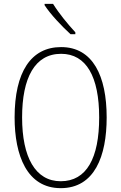

<svg xmlns="http://www.w3.org/2000/svg" viewBox="-20 -1035 631 999"><path d="M256 -1015H212V-1008C243 -960 304 -896 347 -857H372V-867C333 -909 287 -965 256 -1015ZM535 -424C535 -640 463 -790 298 -790C141 -790 56 -660 56 -424C56 -227 120 -56 296 -56C472 -56 535 -222 535 -424ZM95 -424C95 -630 161 -755 298 -755C429 -755 496 -636 496 -424C496 -213 431 -92 296 -92C164 -92 95 -217 95 -424Z"/></svg>

Font: Noto Sans Malayalam UI Condensed ExtraLight
Style: Regular
Weight: 200
Width: 3
Designer: Jelle Bosma - Monotype Design Team
Foundry: Monotype Imaging Inc.
Version: Version 2.104